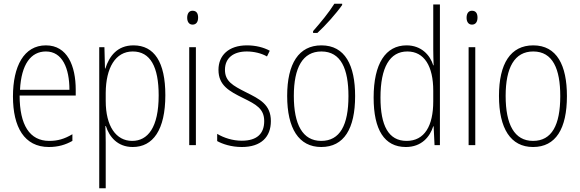

<svg xmlns="http://www.w3.org/2000/svg" viewBox="-20 -784 3132 1037"><path d="M228 -539C109 -539 50 -426 50 -263C50 -98 111 10 244 10C294 10 334 -2 371 -23V-59C327 -33 291 -23 246 -23C140 -23 86 -109 86 -268H389V-299C389 -428 344 -539 228 -539ZM228 -506C317 -506 355 -415 355 -299H88C95 -437 147 -506 228 -506Z M701 -539C613 -539 570 -480 549 -414H547L544 -529H516V233H551V-15C551 -48 550 -80 549 -103H552C570 -46 614 10 697 10C806 10 873 -82 873 -270C873 -449 813 -539 701 -539ZM697 -506C792 -506 837 -423 837 -269C837 -95 778 -23 694 -23C607 -23 551 -102 551 -239V-283C552 -417 603 -506 697 -506Z M1020 -726C999 -726 991 -708 991 -688C991 -668 1000 -651 1020 -651C1040 -651 1050 -666 1050 -689C1050 -709 1043 -726 1020 -726ZM1038 -529H1002V0H1038Z M1443 -130C1443 -220 1382 -249 1308 -286C1237 -322 1195 -345 1195 -407C1195 -471 1241 -506 1313 -506C1352 -506 1393 -496 1422 -479L1437 -510C1404 -528 1361 -539 1314 -539C1214 -539 1160 -484 1160 -407C1160 -323 1217 -292 1294 -254C1363 -220 1407 -197 1407 -130C1407 -63 1369 -24 1286 -24C1237 -24 1190 -39 1153 -61V-22C1182 -6 1229 10 1286 10C1390 10 1443 -44 1443 -130Z M1828 -757V-764H1786C1756 -716 1714 -665 1671 -616V-606H1694C1737 -645 1796 -711 1828 -757ZM1898 -265C1898 -431 1844 -539 1716 -539C1594 -539 1531 -441 1531 -266C1531 -90 1594 10 1715 10C1838 10 1898 -89 1898 -265ZM1567 -266C1567 -419 1615 -506 1716 -506C1822 -506 1862 -411 1862 -265C1862 -108 1816 -23 1715 -23C1614 -23 1567 -112 1567 -266Z M2172 10C2257 10 2302 -45 2320 -102H2322L2327 0H2356V-760H2320V-518C2320 -490 2321 -462 2322 -431H2320C2303 -487 2255 -539 2176 -539C2063 -539 1998 -441 1998 -257C1998 -83 2056 10 2172 10ZM2176 -23C2078 -23 2035 -106 2035 -257C2035 -420 2085 -506 2180 -506C2272 -506 2320 -426 2320 -294V-237C2320 -104 2273 -23 2176 -23Z M2529 -726C2508 -726 2500 -708 2500 -688C2500 -668 2509 -651 2529 -651C2549 -651 2559 -666 2559 -689C2559 -709 2552 -726 2529 -726ZM2547 -529H2511V0H2547Z M3042 -265C3042 -431 2988 -539 2860 -539C2738 -539 2675 -441 2675 -266C2675 -90 2738 10 2859 10C2982 10 3042 -89 3042 -265ZM2711 -266C2711 -419 2759 -506 2860 -506C2966 -506 3006 -411 3006 -265C3006 -108 2960 -23 2859 -23C2758 -23 2711 -112 2711 -266Z"/></svg>

Font: Noto Sans Bengali Condensed ExtraLight
Style: Regular
Weight: 200
Width: 3
Designer: Joana Ranito - Universal Thirst; Jelle Bosma - Monotype Design Team
Foundry: Universal Thirst ehf.
Version: Version 3.000